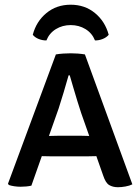

<svg xmlns="http://www.w3.org/2000/svg" viewBox="-20 -772 584 799"><path d="M212.5 -545.5Q225.6 -547.9 243.6 -549.1Q261.6 -550.2 274.8 -550.2Q287.2 -550.2 303.6 -549.1Q319.9 -547.9 333.4 -545.5L530.8 -4.9Q519.1 1.1 502 4.1Q485 7.1 470.8 7.1Q449.7 7.1 434.7 -1.7Q419.6 -10.4 409.5 -41.2L317.8 -301.6Q310.6 -323.1 302 -351.2Q293.5 -379.3 285.1 -407.5Q276.7 -435.7 270.2 -458.6H265.5Q256.3 -425.8 244.5 -386.4Q232.7 -347.1 224 -320.5L110.6 0.6Q100.9 2.9 89.1 4Q77.2 5.1 65.5 5.1Q51.9 5.1 38.7 3Q25.6 1 16.8 -2.2L13.2 -7.5ZM206.5 -121.3Q202.1 -121.3 189.6 -121.5Q177.2 -121.8 164.8 -122Q152.4 -122.3 147.4 -122.3H102.9L136.5 -206.2H175.6Q180.5 -206.2 191.3 -206.4Q202 -206.7 212.8 -206.9Q223.6 -207.2 228 -207.2H312.1Q316.8 -207.2 326.4 -206.9Q335.9 -206.7 345.4 -206.4Q355 -206.2 360 -206.2H401.4L432.4 -122.3H386.1Q381.5 -122.3 370 -122Q358.5 -121.8 346.8 -121.5Q335.2 -121.3 330.8 -121.3ZM432.4 -627.2Q422.9 -615.9 407.1 -609.7Q391.4 -603.5 375.3 -603.7Q363.2 -634.1 335.8 -650.9Q308.5 -667.6 274.2 -667.6Q239.9 -667.6 212.6 -650.9Q185.2 -634.1 173.1 -603.7Q157 -603.5 141.2 -609.7Q125.5 -615.9 116.4 -627.2Q131 -682.9 173.1 -717.6Q215.2 -752.4 274.2 -752.4Q333.1 -752.4 375.3 -717.6Q417.4 -682.9 432.4 -627.2Z"/></svg>

Font: Signika SC
Style: Regular
Weight: 300
Designer: Anna Giedryś
Foundry: Anna Giedryś
Version: Version 2.000